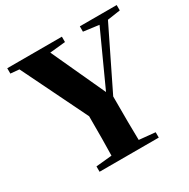

<svg xmlns="http://www.w3.org/2000/svg" viewBox="-167 -902 1042 1056"><g transform="rotate(-30 354.5 -373.5)"><path d="M627 -701 709 -713V-747H475V-713L573 -700L419 -362L262 -703L361 -713V-747H14V-713L69 -708L272 -293C272 -174 272 -115 270 -44L169 -34V0H545V-34L443 -44C441 -121 441 -184 441 -321Z"/></g></svg>

Font: Noto Serif CJK JP Black
Style: Regular
Weight: 900
Designer: Ryoko NISHIZUKA 西塚涼子 (kana & ideographs); Frank Grießhammer (Latin, Greek & Cyrillic); Wenlong ZHANG 张文龙 (bopomofo); San
Foundry: Adobe Systems Incorporated
Version: Version 1.001;PS 1.001;hotconv 16.6.54;makeotf.lib2.5.65590